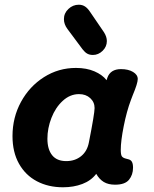

<svg xmlns="http://www.w3.org/2000/svg" viewBox="-20 -783 654 814"><path d="M544 -72Q544 -42 527 -21Q510 0 468 0Q439 0 420 -11.5Q401 -23 388 -46Q366 -17 329 -3Q292 11 247 11Q185 11 136.5 -14.5Q88 -40 60.5 -89Q33 -138 33 -206Q33 -285 69 -351Q105 -417 166.5 -456Q228 -495 302 -495Q347 -495 380.5 -480.5Q414 -466 432 -443L435 -453Q448 -490 493 -490Q524 -490 544 -478Q564 -466 564 -448Q564 -430 543 -380L535 -359Q517 -311 504.5 -248Q492 -185 492 -148Q492 -127 496.5 -120.5Q501 -114 512 -111Q515 -110 525 -107.5Q535 -105 539.5 -96.5Q544 -88 544 -72ZM357 -180Q381 -302 381 -325Q381 -350 362.5 -367Q344 -384 315 -384Q277 -384 246 -355.5Q215 -327 198 -283Q181 -239 181 -195Q181 -150 201 -125Q221 -100 261 -100Q298 -100 324 -121Q350 -142 357 -180ZM330 -574 266 -660Q251 -680 251 -702Q251 -727 270 -745Q289 -763 314 -763Q329 -763 340.5 -755.5Q352 -748 363 -731L421 -646Q433 -627 433 -609Q433 -585 415 -567.5Q397 -550 374 -550Q360 -550 350 -555.5Q340 -561 330 -574Z"/></svg>

Font: Mali
Style: Bold Italic
Weight: 700
Italic angle: -10°
Version: Version 1.000; ttfautohint (v1.6)